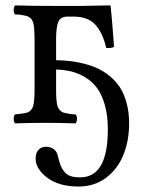

<svg xmlns="http://www.w3.org/2000/svg" viewBox="-20 -451 551 705"><path d="M106.9 -122.1V-307.1Q106.9 -328.6 105 -351.1Q103 -368.7 97.4 -377.7Q91.8 -386.7 81.1 -391.1Q76.2 -393.1 54.2 -397Q51.3 -397 44.9 -397.5Q38.6 -397.9 35.2 -397.9Q28.8 -404.3 30.8 -420.9Q32.7 -428.7 35.2 -431.2Q88.4 -429.2 192.9 -429.2H272L383.8 -431.2L386.2 -429.2Q391.1 -384.3 398.9 -278.8Q388.2 -273.4 370.1 -274.9Q356.9 -331.5 329.6 -360.8Q302.2 -390.1 250 -390.1H228Q202.6 -390.1 194.3 -371.3Q186 -352.5 186 -307.1V-230Q211.4 -229.5 234.9 -227.1Q258.3 -224.6 286.1 -217.8Q314 -210.9 337.2 -200.4Q360.4 -189.9 382.6 -171.9Q404.8 -153.8 420.2 -130.4Q435.5 -106.9 444.8 -73Q454.1 -39.1 454.1 2Q454.1 65.4 433.3 117.2Q412.6 168.9 369.9 201.4Q327.1 233.9 269 233.9Q195.8 233.9 153.3 201.4Q110.8 168.9 110.8 131.8Q110.8 110.8 121.1 99.4Q131.3 87.9 148.9 87.9Q166.5 87.9 178.2 97.2Q189.9 106.4 192.9 124Q198.2 145 202.6 156.5Q207 168 216.1 179.4Q225.1 190.9 239.3 195.6Q253.4 200.2 274.9 200.2Q376 200.2 376 23.9Q376 -26.4 365 -65.2Q354 -104 336.2 -127.9Q318.4 -151.9 292.7 -167.2Q267.1 -182.6 241.5 -188.7Q215.8 -194.8 186 -195.8V-122.1Q186 -78.6 190.9 -62Q196.3 -44.4 211.9 -38.1Q216.8 -36.1 238.8 -32.2Q241.7 -32.2 248 -31.5Q254.4 -30.8 257.8 -30.8Q264.2 -24.4 262.2 -7.8Q260.3 -0.5 257.8 2Q193.4 0 147 0Q101.6 0 35.2 2Q32.7 -0.5 30.8 -7.8Q28.8 -24.4 35.2 -30.8Q38.1 -31.2 44.4 -32Q50.8 -32.7 54.2 -33.2Q68.4 -34.2 81.1 -38.1Q96.7 -44.4 101.8 -62Q106.9 -79.6 106.9 -122.1Z"/></svg>

Font: Common Serif
Style: Regular
Weight: 400
Designer: Philipp H. Poll, Khaled Hosny
Foundry: Stefan Peev, Context Ltd.
Version: Version 1.026